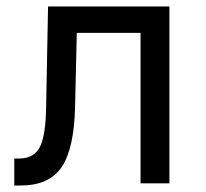

<svg xmlns="http://www.w3.org/2000/svg" viewBox="-20 -570 639 597"><path d="M24.4 6.8V-77.1H39.6Q85.4 -77.1 104 -113Q122.6 -148.9 123.5 -242.2L129.4 -549.8H506.8V0H417V-467.8H218.8L213.4 -237.8Q210.4 -106.9 171.4 -50Q132.3 6.8 44.4 6.8Z"/></svg>

Font: UDEV Gothic 35
Style: Regular
Weight: 400
Version: v2.1.0; ttfautohint (v1.8.4.7-5d5b-dirty) -l 6 -r 45 -G 200 